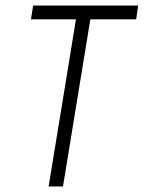

<svg xmlns="http://www.w3.org/2000/svg" viewBox="-20 -675 540 695"><path d="M307 -605 208 0H156L255 -605H92L100 -655H480L473 -605Z"/></svg>

Font: Lekton
Style: Italic
Weight: 400
Italic angle: -9.3°
Designer: Paolo Mazzetti, Luciano Perondi, Raffaele Flato, Elena Papassissa, Emilio Macchia, Michela Povoleri, Tobias Seemiller, R
Version: Version 3.000